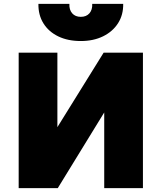

<svg xmlns="http://www.w3.org/2000/svg" viewBox="-20 -972 835 992"><path d="M76.5 0V-700H276.5V-315L515.5 -700H718.5V0H518.5V-391L278.5 0ZM397.5 -760Q330.5 -760 281 -784Q231.5 -808 204.5 -851.2Q177.5 -894.5 178.5 -952H338.5Q337 -921.5 353 -903.2Q369 -885 397.5 -885Q426 -885 442 -903.2Q458 -921.5 456.5 -952H616.5Q617.5 -895.5 590 -852.2Q562.5 -809 512.8 -784.5Q463 -760 397.5 -760Z"/></svg>

Font: Geologica Cursive Black
Style: Regular
Weight: 900
Designer: Sindre Bremnes, Frode Helland
Foundry: Monokrom Skriftforlag AS
Version: Version 1.010;gftools[0.9.28]